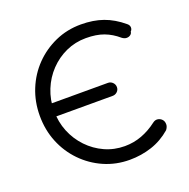

<svg xmlns="http://www.w3.org/2000/svg" viewBox="-139 -925 1052 1068"><g transform="rotate(-20 386.5 -390.5)"><path d="M109 -357V-434H482Q498 -434 509.5 -422.5Q521 -411 521 -395Q521 -379 509.5 -368Q498 -357 482 -357ZM451 10Q370 10 299.5 -21Q229 -52 175.5 -107Q122 -162 92.5 -234.5Q63 -307 63 -391Q63 -474 92.5 -546.5Q122 -619 175 -673.5Q228 -728 298.5 -759.5Q369 -791 451 -791Q524 -791 582 -770.5Q640 -750 695 -704Q704 -697 706.5 -688.5Q709 -680 707 -672Q705 -664 699 -659Q698 -647 688 -640Q678 -633 665 -633.5Q652 -634 639 -644Q601 -677 557 -693.5Q513 -710 451 -710Q388 -710 333 -685Q278 -660 236 -616Q194 -572 170.5 -514Q147 -456 147 -391Q147 -324 170.5 -266.5Q194 -209 236 -165Q278 -121 333 -96Q388 -71 451 -71Q504 -71 552 -89Q600 -107 643 -140Q657 -151 672 -149Q687 -147 697.5 -136Q708 -125 708 -107Q708 -99 705 -91.5Q702 -84 696 -76Q644 -31 581.5 -10.5Q519 10 451 10Z"/></g></svg>

Font: Comfortaa Medium
Style: Regular
Weight: 500
Designer: Johan Aakerlund
Foundry: Johan Aakerlund
Version: Version 3.104; ttfautohint (v1.8.1.43-b0c9)